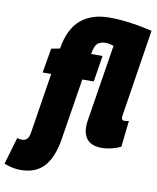

<svg xmlns="http://www.w3.org/2000/svg" viewBox="-208 -828 917 1125"><g transform="rotate(10 250.5 -265.0)"><path d="M-7 220Q-55 220 -106 200L-59 39Q-50 42 -42 43Q-34 44 -28 44Q-14 44 -2 34Q10 24 15 -5L72 -365H21L46 -511L97 -521Q116 -639 180.5 -694.5Q245 -750 353 -750Q392 -750 437.5 -745.5Q483 -741 527 -733Q571 -725 607 -716L527 -206Q526 -201 525.5 -196Q525 -191 525 -187Q525 -169 541 -169Q552 -169 568 -173L551 -17Q528 -5 497 2.5Q466 10 436 10Q382 10 354.5 -18Q327 -46 327 -98Q327 -120 332 -145L403 -591Q390 -595 378.5 -597.5Q367 -600 353 -600Q328 -600 309 -586.5Q290 -573 282 -521H350L325 -365H257L199 -1Q181 112 131 166Q81 220 -7 220Z"/></g></svg>

Font: Georama Semi Condensed Black
Style: Italic
Weight: 900
Width: 4
Italic angle: -9°
Designer: Jean-Baptiste Levee
Foundry: Production Type
Version: Version 1.000